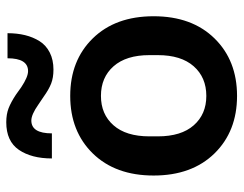

<svg xmlns="http://www.w3.org/2000/svg" viewBox="-100 -648 759 598"><g transform="rotate(-90 279.0 -349.5)"><path d="M458 -60.5Q389.2 9.8 278.8 9.8Q168.5 9.8 99.6 -60.5Q30.8 -130.9 30.8 -250Q30.8 -369.1 99.6 -439.5Q168.5 -509.8 278.8 -509.8Q389.2 -509.8 458 -439.5Q526.9 -369.1 526.9 -250Q526.9 -130.9 458 -60.5ZM84 -566.9Q84 -630.4 110.8 -669.7Q137.7 -709 196.8 -709Q221.7 -709 240.5 -701.7Q259.3 -694.3 282.2 -679.2L306.2 -662.1Q337.9 -641.1 356 -641.1Q396 -641.1 396 -705.1H474.1Q474.1 -675.3 468 -650.4Q461.9 -625.5 449.2 -605.2Q436.5 -585 413.8 -573.5Q391.1 -562 360.8 -562Q335.4 -562 316.9 -569.3Q298.3 -576.7 275.9 -592.8L252 -608.9Q220.7 -630.9 202.1 -630.9Q162.1 -630.9 162.1 -566.9ZM152.8 -236.8Q152.8 -164.1 187.3 -125Q221.7 -85.9 278.8 -85.9Q336.4 -85.9 371.1 -125.2Q405.8 -164.6 405.8 -236.8V-263.2Q405.8 -335.4 371.1 -374.8Q336.4 -414.1 278.8 -414.1Q221.7 -414.1 187.3 -375Q152.8 -335.9 152.8 -263.2Z"/></g></svg>

Font: TASA Orbiter Display SemiBold
Style: Regular
Weight: 600
Designer: Weizhong Zhang
Version: Version 1.000;Glyphs 3.1.2 (3151)